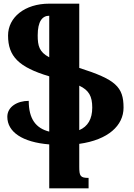

<svg xmlns="http://www.w3.org/2000/svg" viewBox="-20 -782 730 1049"><path d="M249 247H464V190C419 190 413 180 413 129V4C571 -18 655 -96 655 -194C655 -308 611 -348 413 -411V-762H249C115 -762 24 -687 24 -588C24 -474 82 -415 249 -365V-63C177 -81 137 -131 137 -231C75 -231 20 -199 20 -144C20 -61 102 -5 249 7ZM484 -194C484 -132 460 -91 413 -71V-314C466 -289 484 -256 484 -194ZM186 -589C186 -665 211 -696 249 -696V-469C194 -498 186 -532 186 -589Z"/></svg>

Font: Noto Serif Armenian Condensed Black
Style: Regular
Weight: 900
Width: 3
Designer: Monotype Design Team
Foundry: Monotype Imaging Inc.
Version: Version 2.008